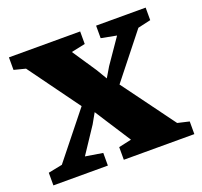

<svg xmlns="http://www.w3.org/2000/svg" viewBox="-100 -657 809 770"><g transform="rotate(-20 304.0 -272.0)"><path d="M63 -66 218 -260 60 -477.5 11 -490V-543.5H315V-490L255.5 -477.5L324.5 -374.5L351 -330L376.5 -373L448.5 -477.5L383 -490V-543.5H594.5V-490L539.5 -477.5L390.5 -289.5L555 -65.5L604.5 -54V0H303.5V-54L358 -66L288.5 -173.5L259 -219.5L234.5 -176L161.5 -66L235.5 -54V0H3V-54Z"/></g></svg>

Font: Merriweather 48pt Black
Style: Regular
Weight: 900
Version: Version 2.100